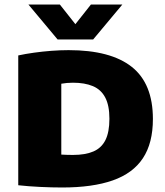

<svg xmlns="http://www.w3.org/2000/svg" viewBox="-20 -825 732 852"><path d="M256 7Q210.5 7 158.2 4.5Q106 2 61 -3V-579Q93 -586 130.8 -591.2Q168.5 -596.5 208 -599.5Q247.5 -602.5 284.5 -602.5Q471 -602.5 564.8 -528.2Q658.5 -454 658.5 -297Q658.5 -190 614.2 -123Q570 -56 480.5 -24.5Q391 7 256 7ZM304.5 -137.5Q358.5 -137.5 394.2 -152.8Q430 -168 447.8 -203.2Q465.5 -238.5 465.5 -298Q465.5 -357 447 -392.2Q428.5 -427.5 392.2 -442.8Q356 -458 303.5 -458Q291 -458 276.8 -456.8Q262.5 -455.5 252 -453.5V-139Q266.5 -138 279.5 -137.8Q292.5 -137.5 304.5 -137.5ZM235.5 -650 106 -805H245.5L328.5 -700H300.5L383.5 -805H523L393.5 -650Z"/></svg>

Font: Encode Sans SC ExtraBold
Style: Regular
Weight: 800
Version: Version 3.002